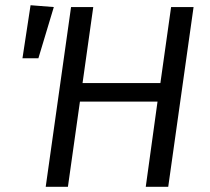

<svg xmlns="http://www.w3.org/2000/svg" viewBox="-20 -715 802 735"><path d="M155 0 252 -688H337L296 -397H594L635 -688H721L624 0H538L583 -326H286L240 0ZM186 -688 127 -492H66L97 -695Z"/></svg>

Font: Fira Sans Book
Style: Italic
Weight: 350
Italic angle: -8°
Designer: bBox Type GmbH & Carrois Corporate GbR & Edenspiekermann AG
Foundry: bBox Type GmbH & Carrois Corporate GbR & Edenspiekermann AG
Version: Version 4.301